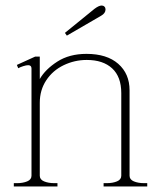

<svg xmlns="http://www.w3.org/2000/svg" viewBox="-20 -675 583 695"><path d="M222 -546 215 -556 322 -643Q338 -655 348 -655Q354 -655 358 -651Q362 -647 362 -641Q362 -627 346 -618ZM513 -12V0H355V-12H366Q388 -12 403.5 -18.5Q419 -25 419 -39V-338Q419 -397 386 -427.5Q353 -458 294 -458Q250 -458 210.5 -439Q171 -420 147.5 -384.5Q124 -349 124 -303V-39Q124 -25 139.5 -18.5Q155 -12 177 -12H188V0H30V-12H41Q63 -12 78.5 -18.5Q94 -25 94 -39V-427Q94 -439 82 -439Q75 -439 64 -435.5Q53 -432 46 -428L41 -440L107 -470H124V-389Q144 -424 187.5 -452Q231 -480 293 -480Q367 -480 408 -444Q449 -408 449 -348V-39Q449 -25 464.5 -18.5Q480 -12 502 -12Z"/></svg>

Font: Taviraj Thin
Style: Regular
Weight: 100
Designer: Katatrad Team
Foundry: CadsonDemak
Version: Version 1.030